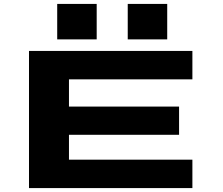

<svg xmlns="http://www.w3.org/2000/svg" viewBox="-20 -960 1140 980"><path d="M128 0V-700H962V-555H332V-416H894V-272H332V-145H962V0ZM272 -940H473.5V-759H272ZM632 -940H833.5V-759H632Z"/></svg>

Font: Trispace Expanded ExtraBold
Style: Regular
Weight: 800
Width: 7
Designer: Tyler Finck
Foundry: Etcetera Type Company
Version: Version 1.210; ttfautohint (v1.8.3)